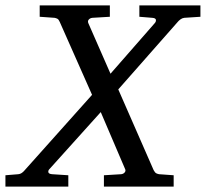

<svg xmlns="http://www.w3.org/2000/svg" viewBox="-64 -691 762 711"><path d="M618.2 -625Q610.4 -624 603.8 -618.9Q597.2 -613.8 594.2 -609.9L374 -359.9L504.9 -61Q509.8 -51.8 514.6 -49.3Q519.5 -46.9 524.9 -45.9L579.1 -42V0H320.8V-42L384.8 -45.9Q393.1 -46.9 397.9 -52.7Q402.8 -58.6 398.9 -65.9L309.1 -275.9L120.1 -65.9Q113.8 -60.1 115 -53.5Q116.2 -46.9 128.9 -45.9L189 -42V0H-43.9V-42L3.9 -45.9Q12.2 -46.9 18.6 -52Q24.9 -57.1 27.8 -61L276.9 -339.8L157.2 -609.9Q153.3 -619.1 148.4 -621.6Q143.6 -624 138.2 -625L83 -628.9V-670.9H342.8V-628.9L277.8 -625Q269.5 -624 264.6 -618.4Q259.8 -612.8 263.2 -605L345.2 -418L508.8 -605Q514.2 -610.8 513.4 -617.4Q512.7 -624 500 -625L452.1 -628.9V-670.9H678.2V-628.9Z"/></svg>

Font: Charis SIL Phon
Style: Italic
Weight: 400
Italic angle: -11°
Foundry: SIL International
Version: Version 5.000